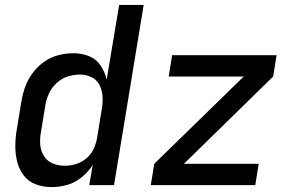

<svg xmlns="http://www.w3.org/2000/svg" viewBox="-20 -755 1192 783"><path d="M190 8Q222 8 254 -1Q286 -10 313 -32Q340 -54 358 -82L344 0H445L566 -735H466L415 -430Q408 -461 390.5 -487.5Q373 -514 343 -526Q313 -538 280 -538Q249 -538 218 -530Q187 -522 160 -503Q133 -484 113 -457Q93 -430 82.5 -400.5Q72 -371 67 -340L49 -230Q43 -197 42.5 -163Q42 -129 49.5 -97.5Q57 -66 76 -40.5Q95 -15 125.5 -3.5Q156 8 190 8ZM595 0H1021L1035 -87H730L1094 -443L1108 -530H682L668 -443H974L609 -87ZM244 -79Q218 -79 195 -88.5Q172 -98 159 -119Q146 -140 144 -165Q142 -190 147 -216L165 -326Q169 -351 180 -374.5Q191 -398 211 -416.5Q231 -435 256 -443Q281 -451 306 -451Q332 -451 354.5 -439.5Q377 -428 387.5 -405Q398 -382 398.5 -355.5Q399 -329 394 -303L376 -193Q372 -170 362 -148Q352 -126 332.5 -109.5Q313 -93 290 -86Q267 -79 244 -79Z"/></svg>

Font: Iosevka Sparkle Medium Oblique
Style: Regular
Weight: 500
Italic angle: -9°
Designer: Belleve Invis
Foundry: Belleve Invis
Version: Version 4.5.0; ttfautohint (v1.8.3)